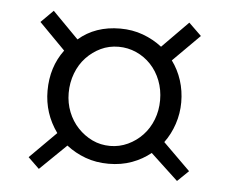

<svg xmlns="http://www.w3.org/2000/svg" viewBox="-39 -595 615 515"><g transform="rotate(5 268.5 -338.0)"><path d="M156 -480Q201 -519 268 -519Q301 -519 329.5 -508.5Q358 -498 381 -480L451 -551L485 -518L413 -446Q430 -423 439 -395Q448 -367 448 -336Q448 -306 438.5 -277.5Q429 -249 412 -226L485 -154L455 -125L381 -194Q359 -176 330.5 -165.5Q302 -155 268 -155Q234 -155 205.5 -165.5Q177 -176 154 -194L83 -125L53 -154L124 -225Q88 -275 88 -336Q88 -400 123 -447L53 -518L86 -551ZM145 -335Q145 -308 154.5 -284Q164 -260 181 -242Q198 -224 220 -213.5Q242 -203 268 -203Q293 -203 315.5 -213.5Q338 -224 355 -242Q372 -260 381.5 -284.5Q391 -309 391 -337Q391 -365 381.5 -389.5Q372 -414 355 -432Q338 -450 315.5 -460Q293 -470 268 -470Q242 -470 220 -459.5Q198 -449 181 -431Q164 -413 154.5 -388Q145 -363 145 -335Z"/></g></svg>

Font: IngvarSans
Style: Regular
Weight: 400
Version: Version 1.000